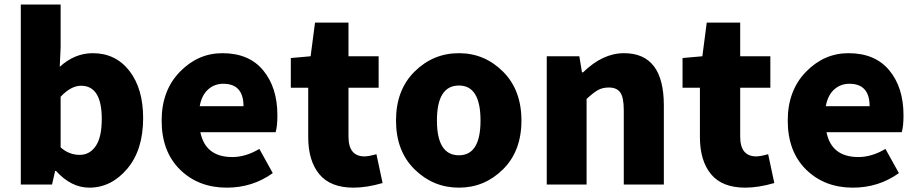

<svg xmlns="http://www.w3.org/2000/svg" viewBox="-20 -819 4071 852"><path d="M376 13.7Q295.9 13.7 228.5 -60.5H224.6L210.9 0H72.3V-798.8H249V-607.4L245.1 -522.5Q311.5 -583 391.6 -583Q493.2 -583 554.2 -504.4Q615.2 -425.8 615.2 -294.9Q615.2 -153.3 544.4 -69.8Q473.6 13.7 376 13.7ZM334 -131.8Q377.9 -131.8 404.8 -170.9Q431.6 -210 431.6 -291Q431.6 -438.5 339.8 -438.5Q294.9 -438.5 249 -389.6V-165Q286.1 -131.8 334 -131.8Z M986.3 13.7Q860.4 13.7 778.8 -66.4Q697.3 -146.5 697.3 -284.2Q697.3 -417 777.8 -500Q858.4 -583 966.8 -583Q1085 -583 1147.9 -506.8Q1210.9 -430.7 1210.9 -307.6Q1210.9 -257.8 1203.1 -232.4H869.1Q891.6 -122.1 1010.7 -122.1Q1070.3 -122.1 1130.9 -158.2L1190.4 -50.8Q1100.6 13.7 986.3 13.7ZM866.2 -347.7H1060.5Q1060.5 -447.3 970.7 -447.3Q931.6 -447.3 903.3 -421.9Q875 -396.5 866.2 -347.7Z M1548.8 13.7Q1446.3 13.7 1397 -45.9Q1347.7 -105.5 1347.7 -210.9V-429.7H1270.5V-561.5L1358.4 -569.3L1377.9 -718.8H1526.4V-569.3H1660.2V-429.7H1526.4V-212.9Q1526.4 -125 1597.7 -125Q1616.2 -125 1650.4 -134.8L1677.7 -6.8Q1607.4 13.7 1548.8 13.7Z M2016.6 13.7Q1902.3 13.7 1819.8 -67.4Q1737.3 -148.4 1737.3 -284.2Q1737.3 -419.9 1819.8 -501.5Q1902.3 -583 2016.6 -583Q2129.9 -583 2211.9 -501.5Q2293.9 -419.9 2293.9 -284.2Q2293.9 -148.4 2211.9 -67.4Q2129.9 13.7 2016.6 13.7ZM2016.6 -129.9Q2112.3 -129.9 2112.3 -284.2Q2112.3 -439.5 2016.6 -439.5Q1918.9 -439.5 1918.9 -284.2Q1918.9 -129.9 2016.6 -129.9Z M2406.2 0V-569.3H2550.8L2562.5 -498H2567.4Q2654.3 -583 2749 -583Q2925.8 -583 2925.8 -351.6V0H2748V-330.1Q2748 -386.7 2732.4 -408.7Q2716.8 -430.7 2681.6 -430.7Q2653.3 -430.7 2632.8 -418.9Q2612.3 -407.2 2583 -379.9V0Z M3287.1 13.7Q3184.6 13.7 3135.3 -45.9Q3085.9 -105.5 3085.9 -210.9V-429.7H3008.8V-561.5L3096.7 -569.3L3116.2 -718.8H3264.6V-569.3H3398.4V-429.7H3264.6V-212.9Q3264.6 -125 3335.9 -125Q3354.5 -125 3388.7 -134.8L3416 -6.8Q3345.7 13.7 3287.1 13.7Z M3764.6 13.7Q3638.7 13.7 3557.1 -66.4Q3475.6 -146.5 3475.6 -284.2Q3475.6 -417 3556.2 -500Q3636.7 -583 3745.1 -583Q3863.3 -583 3926.3 -506.8Q3989.3 -430.7 3989.3 -307.6Q3989.3 -257.8 3981.4 -232.4H3647.5Q3669.9 -122.1 3789.1 -122.1Q3848.6 -122.1 3909.2 -158.2L3968.8 -50.8Q3878.9 13.7 3764.6 13.7ZM3644.5 -347.7H3838.9Q3838.9 -447.3 3749 -447.3Q3710 -447.3 3681.6 -421.9Q3653.3 -396.5 3644.5 -347.7Z"/></svg>

Font: Bpmf Zihi Sans Heavy
Style: Heavy
Weight: 900
Foundry: But Ko
Version: Version 1.320